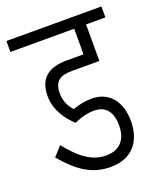

<svg xmlns="http://www.w3.org/2000/svg" viewBox="-130 -699 647 775"><g transform="rotate(-20 194.0 -311.0)"><path d="M226 -237C273 -237 301 -207 301 -147C301 -86 270 -50 211 -50C151 -50 103 -86 50 -153L14 -113C77 -38 134 0 213 0C301 0 352 -56 352 -147C352 -230 308 -286 234 -286C204 -286 178 -280 152 -271C135 -287 120 -315 120 -349C120 -400 144 -418 197 -418H315V-575H398V-622H-10V-575H264V-465H192C109 -465 70 -428 70 -356C70 -296 105 -247 140 -216C169 -230 199 -237 226 -237Z"/></g></svg>

Font: Noto Sans Devanagari ExtraCondensed Light
Style: Regular
Weight: 300
Width: 2
Designer: Jelle Bosma - Monotype Design Team
Foundry: Monotype Imaging Inc.
Version: Version 2.004